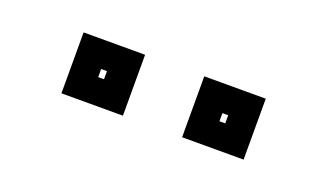

<svg xmlns="http://www.w3.org/2000/svg" viewBox="-29 -774 531 311"><g transform="rotate(20 236.0 -618.5)"><path d="M287 -566V-671H393V-566ZM79 -566V-671H185V-566ZM126 -611H136V-625H126ZM335 -611H345V-625H335Z"/></g></svg>

Font: Tourney Thin
Style: Regular
Weight: 100
Designer: Tyler Finck
Foundry: Etcetera Type Co
Version: Version 1.015